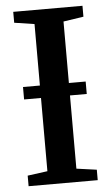

<svg xmlns="http://www.w3.org/2000/svg" viewBox="-53 -779 472 815"><g transform="rotate(-5 182.5 -371.5)"><path d="M120.5 -56.5V-683.5L35 -696.5V-743H330V-696.5L244 -683.5V-56.5L330 -44.5V0H35.5V-45ZM315.5 -421.5V-368.5H48.5V-421.5Z"/></g></svg>

Font: Merriweather 48pt SemiBold
Style: Regular
Weight: 600
Version: Version 2.100